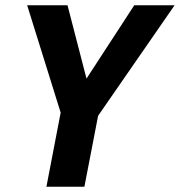

<svg xmlns="http://www.w3.org/2000/svg" viewBox="-20 -708 682 728"><path d="M300 0H156L210 -281L83 -688H236L308 -410L489 -688H642L352 -269Z"/></svg>

Font: Libra Sans Modern
Style: Bold Italic
Weight: 700
Italic angle: -12°
Foundry: Stefan Peev, Context Ltd
Version: Version 1.000